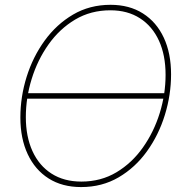

<svg xmlns="http://www.w3.org/2000/svg" viewBox="-20 -757 752 787"><path d="M661.6 -375 657.7 -352.5H84.5L88.4 -375ZM312.5 9.8Q234.9 9.8 179.2 -25.6Q123.5 -61 93.5 -125.2Q63.5 -189.5 63.5 -275.4Q63.5 -359.9 89.1 -441.9Q114.7 -523.9 163.1 -590.6Q211.4 -657.2 279.5 -697.3Q347.7 -737.3 433.1 -737.3Q510.3 -737.3 565.9 -701.9Q621.6 -666.5 651.4 -602.5Q681.2 -538.6 681.2 -452.1Q681.2 -368.2 655.8 -285.9Q630.4 -203.6 582.5 -137Q534.7 -70.3 466.6 -30.3Q398.4 9.8 312.5 9.8ZM313.5 -12.7Q393.6 -12.7 457.3 -50.8Q521 -88.9 565.9 -152.6Q610.8 -216.3 634.8 -293.7Q658.7 -371.1 658.7 -450.2Q658.7 -530.8 631.6 -590.1Q604.5 -649.4 553.7 -682.1Q502.9 -714.8 432.6 -714.8Q352.1 -714.8 288.1 -676.8Q224.1 -638.7 179 -575Q133.8 -511.2 109.9 -433.6Q85.9 -356 85.9 -276.9Q85.9 -197.3 113 -137.7Q140.1 -78.1 191.2 -45.4Q242.2 -12.7 313.5 -12.7Z"/></svg>

Font: Inter 24pt Thin
Style: Italic
Weight: 250
Italic angle: -9.3988°
Version: Version 4.001;git-66647c0bb